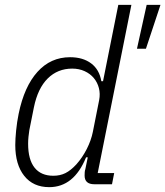

<svg xmlns="http://www.w3.org/2000/svg" viewBox="-20 -760 682 792"><path d="M369 0Q329 0 329 -36Q329 -42 329.5 -49.5Q330 -57 332 -62L342 -111H335Q285 12 183 12Q117 12 80 -34.5Q43 -81 43 -162Q43 -186 46.5 -221.5Q50 -257 57 -291Q80 -403 134.5 -463.5Q189 -524 269 -524Q322 -524 356 -498.5Q390 -473 398 -425H405L468 -740H522L383 -46H451L442 0ZM200 -35Q228 -35 250 -46Q272 -57 295 -82Q320 -110 338 -145.5Q356 -181 363 -216L389 -347Q394 -373 388 -396.5Q382 -420 367 -438Q352 -456 329 -466.5Q306 -477 278 -477Q218 -477 177 -436.5Q136 -396 120 -318L101 -223Q99 -211 97.5 -196Q96 -181 96 -167Q96 -102 122.5 -68.5Q149 -35 200 -35ZM582 -559H545L585 -740H642Z"/></svg>

Font: IBM Plex Sans Condensed Light
Style: Italic
Weight: 300
Width: 3
Italic angle: -11°
Designer: Mike Abbink, Paul van der Laan, Pieter van Rosmalen
Foundry: Bold Monday
Version: Version 1.3